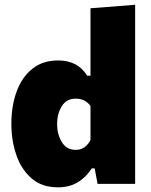

<svg xmlns="http://www.w3.org/2000/svg" viewBox="-20 -768 629 802"><path d="M222 14.5Q155 14.5 112 -22.8Q69 -60 48.2 -120.5Q27.5 -181 27.5 -250.5Q27.5 -325 49.2 -385Q71 -445 114.5 -480.2Q158 -515.5 223 -515.5Q305 -515.5 344 -452H358V-733.5L544.5 -748V0H387.5L375.5 -64.5H363.5Q337.5 -25.5 303 -5.5Q268.5 14.5 222 14.5ZM296 -142Q318.5 -142 334 -153.8Q349.5 -165.5 358 -183.5V-325.5Q335.5 -356 296.5 -356Q257.5 -356 238 -324.2Q218.5 -292.5 218.5 -249Q218.5 -208 238 -175Q257.5 -142 296 -142Z"/></svg>

Font: Heraclito ExtraBold
Style: Regular
Weight: 800
Designer: Kostas Bartsokas (font) & Cristiano Sobral (main changes)
Foundry: Kostas Bartsokas (font) & Cristiano Sobral (main changes)
Version: Version 1.00;July 8, 2020;FontCreator 13.0.0.2655 64-bit